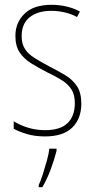

<svg xmlns="http://www.w3.org/2000/svg" viewBox="-20 -557 396 798"><path d="M318 -126Q318 -64 280.5 -27Q243 10 167 10Q125 10 91.5 0Q58 -10 37 -22V-53Q64 -36 97.5 -26Q131 -16 167 -16Q231 -16 261 -45.5Q291 -75 291 -128Q291 -164 276.5 -186Q262 -208 236.5 -224Q211 -240 177 -256Q140 -275 109.5 -294Q79 -313 61.5 -339.5Q44 -366 44 -408Q44 -463 82 -500Q120 -537 194 -537Q228 -537 258.5 -529.5Q289 -522 312 -509L300 -486Q280 -498 251 -505Q222 -512 193 -512Q137 -512 103.5 -485.5Q70 -459 70 -407Q70 -374 84 -353Q98 -332 123.5 -316Q149 -300 183 -282Q220 -263 250.5 -245Q281 -227 299.5 -199.5Q318 -172 318 -126ZM215 70Q206 106 191 146.5Q176 187 156 221H141V212Q149 195 158 167Q167 139 175 110Q183 81 185 61H215Z"/></svg>

Font: Noto Sans Khmer Condensed Thin
Style: Regular
Weight: 100
Width: 3
Designer: Danh Hong and the Monotype Design Team
Foundry: Monotype Imaging Inc.
Version: Version 2.004; ttfautohint (v1.8.4.7-5d5b)